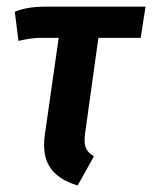

<svg xmlns="http://www.w3.org/2000/svg" viewBox="-20 -549 462 583"><path d="M278.8 -434.1 238.8 -147Q234.4 -117.2 240 -101.8Q245.6 -86.4 265.1 -74.2L215.8 14.2Q156.7 -3.4 132.1 -40.5Q107.4 -77.6 116.2 -140.1L158.2 -434.1H104Q75.7 -434.1 36.1 -424.8L24.9 -513.2Q61 -528.8 118.2 -528.8H421.9L407.2 -434.1Z"/></svg>

Font: Fira Sans Compressed Medium
Style: Italic
Weight: 500
Width: 3
Italic angle: -8°
Designer: Carrois Corporate & Edenspiekermann AG
Foundry: Carrois Corporate GbR & Edenspiekermann AG
Version: Version 4.203;PS 004.203;hotconv 1.0.88;makeotf.lib2.5.64775